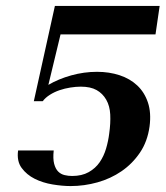

<svg xmlns="http://www.w3.org/2000/svg" viewBox="-20 -617 558 647"><path d="M161 -110Q158 -82 162.5 -65Q167 -48 176 -39Q185 -30 197.5 -27Q210 -24 223 -24Q256 -24 279 -37Q302 -50 316 -70.5Q330 -91 337.5 -116.5Q345 -142 348 -167Q353 -202 351.5 -231Q350 -260 338 -281Q326 -302 305.5 -313.5Q285 -325 252 -325Q236 -325 217 -322Q198 -319 180.5 -313Q163 -307 148 -297.5Q133 -288 124 -276H94L165 -597H518L504 -501H184L143 -331Q177 -351 220 -363Q263 -375 307 -375Q348 -375 383 -363.5Q418 -352 442.5 -329Q467 -306 478.5 -271.5Q490 -237 484 -191Q477 -140 451.5 -102.5Q426 -65 389.5 -40Q353 -15 308.5 -2.5Q264 10 218 10Q190 10 157 4.5Q124 -1 97 -14.5Q70 -28 53 -51Q36 -74 41 -110Z"/></svg>

Font: Gamine
Style: Bold Italic
Weight: 700
Designer: Tapiwanashe Sebastian Garikayi
Version: Version 1.000